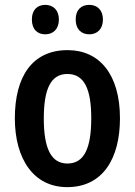

<svg xmlns="http://www.w3.org/2000/svg" viewBox="-20 -759 554 789"><path d="M111 -679C111 -638 134 -618 166 -618C198 -618 222 -639 222 -679C222 -718 198 -739 166 -739C134 -739 111 -719 111 -679ZM291 -679C291 -639 314 -618 347 -618C379 -618 403 -639 403 -679C403 -718 379 -739 347 -739C314 -739 291 -719 291 -679ZM473 -273C473 -454 388 -553 258 -553C113 -553 41 -445 41 -273C41 -106 118 10 256 10C403 10 473 -108 473 -273ZM160 -272C160 -394 189 -455 257 -455C326 -455 355 -394 355 -273C355 -150 326 -87 257 -87C189 -87 160 -151 160 -272Z"/></svg>

Font: Noto Sans Arabic UI Cn SmBd
Style: Regular
Weight: 600
Width: 3
Designer: Monotype Design Team, Nadine Chahine and Nizar Qandah
Foundry: Monotype Imaging Inc.
Version: Version 2.010